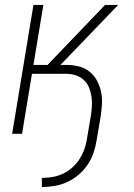

<svg xmlns="http://www.w3.org/2000/svg" viewBox="-20 -540 540 775"><path d="M149 215V178Q170 178 191.5 174.5Q213 171 233.5 161.5Q254 152 271.5 136.5Q289 121 301 102Q313 83 320.5 62.5Q328 42 331 20L347 -74Q350 -94 351 -113.5Q352 -133 349 -152Q346 -171 338.5 -188.5Q331 -206 317.5 -218Q304 -230 286 -236Q268 -242 248 -242H109L69 0H29L115 -520H155L115 -278H172L404 -520H457L224 -278H248Q274 -278 298 -272Q322 -266 341 -251Q360 -236 371.5 -214.5Q383 -193 388 -169Q393 -145 391.5 -119.5Q390 -94 386 -68L370 26Q366 52 357.5 77Q349 102 333.5 125Q318 148 296.5 166Q275 184 251 195Q227 206 200.5 210.5Q174 215 149 215Z"/></svg>

Font: Iosevka Term Curly Extralight
Style: Italic
Weight: 200
Italic angle: -9°
Designer: Belleve Invis
Foundry: Belleve Invis
Version: Version 32.3.0